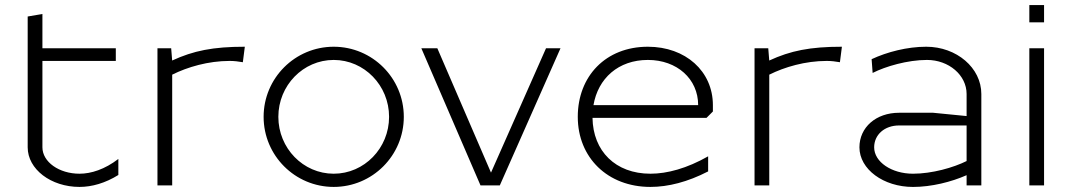

<svg xmlns="http://www.w3.org/2000/svg" viewBox="-20 -730 4230 756"><path d="M89 -150C89 -63.9 180.4 6 293 6C341.9 6 394.5 -9 446 -41V-104.1C392.5 -63.1 338.8 -46 293 -46C212.4 -46 147 -92.6 147 -150V-490H436V-540H147V-675L89 -665Z M600 0H658V-436C718 -466 799.8 -490.1 884.4 -490.1C901.6 -490.1 918.9 -488.1 936.2 -485L944 -546C818.3 -546 741.8 -530.3 657.9 -491.7L654 -540H600Z M1076 -270C1076 -393.6 1173.7 -494 1294 -494C1414.3 -494 1512 -393.6 1512 -270C1512 -146.4 1414.3 -46 1294 -46C1173.7 -46 1076 -146.4 1076 -270ZM1018 -270C1018 -117.6 1141.6 6 1294 6C1446.4 6 1570 -117.6 1570 -270C1570 -422.4 1446.4 -546 1294 -546C1141.6 -546 1018 -422.4 1018 -270Z M1872 0H1948L2187 -540H2130L1913.3 -50.3L1702 -540H1639Z M2316.8 -316C2334.7 -421.5 2414.9 -494 2531 -494C2645.8 -494 2729 -419.2 2729 -316ZM2255 -270C2255 -109.9 2372.1 6 2541 6C2610.8 6 2687.7 -13.5 2768.3 -55.1V-114.5C2684.7 -67 2607.3 -46 2541 -46C2403.6 -46 2314.8 -135 2313 -266H2762L2787 -291V-316C2787 -449.4 2679.5 -546 2531 -546C2365.1 -546 2255 -430.1 2255 -270Z M2951 0H3009V-436C3069 -466 3150.8 -490.1 3235.4 -490.1C3252.6 -490.1 3269.9 -488.1 3287.2 -485L3295 -546C3169.3 -546 3092.8 -530.3 3008.9 -491.7L3005 -540H2951Z M3844 0V-360C3844 -462.7 3746.8 -546 3627 -546C3552 -546 3472.6 -525.3 3412 -497L3416 -442.8C3466.6 -468.6 3554 -494 3630 -494C3716.1 -494 3786 -434 3786 -360V-273L3654.2 -286H3520C3429.5 -286 3364 -228.8 3364 -149.9C3364 -63.8 3458.5 6.1 3575 6.1C3647.6 6.1 3725.8 -13.6 3786 -40.2V0ZM3786 -95.9C3734.8 -70.3 3650 -46 3575 -46C3490.5 -46 3422 -92.5 3422 -149.9C3422 -199.8 3463.2 -236 3520 -236H3786Z M4033 -642H4091V-710H4033ZM4033 0H4091V-540H4033Z"/></svg>

Font: Resamitz
Style: Regular
Weight: 500
Designer: gluk
Foundry: gluk
Version: Version 0.047